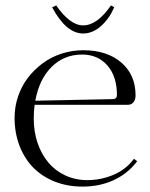

<svg xmlns="http://www.w3.org/2000/svg" viewBox="-20 -684 556 711"><path d="M34 0ZM173 -657 188 -664Q239.2 -590 288 -590Q340 -590 391 -664L403 -657Q384.2 -614 353.5 -587Q322.8 -560 288 -560Q225 -560 173 -657ZM34 -248Q34 -288.8 46.9 -326.9Q59.8 -365 83.2 -395.8Q106.8 -426.5 138 -449.6Q169.2 -472.8 208 -485.4Q246.8 -498 288 -498Q376 -498 429 -452.6Q482 -407.2 482 -331Q482 -315.2 474.4 -305.6Q466.8 -296 454 -296H108.2Q105 -272.2 105 -244Q105 -196.2 119.2 -154.5Q133.5 -112.8 158.9 -82.4Q184.2 -52 221.6 -34.5Q259 -17 303 -17Q353.8 -17 400.2 -36.6Q446.8 -56.2 476 -96L488 -87Q454.5 -42.2 402.4 -17.6Q350.2 7 285 7Q229.5 7 182.6 -11.6Q135.8 -30.2 103.1 -63.5Q70.5 -96.8 52.2 -144.2Q34 -191.8 34 -248ZM110.8 -311 399 -317Q405.2 -317 409.1 -320.9Q413 -324.8 413 -332Q413 -401.2 377.6 -441.6Q342.2 -482 284 -482Q217 -482 171 -436.1Q125 -390.2 110.8 -311Z"/></svg>

Font: FogtwoNo5
Style: Regular
Weight: 400
Designer: gluk (gluksza@wp.pl)
Foundry: gluk (gluksza@wp.pl)
Version: Version 0.87